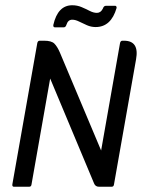

<svg xmlns="http://www.w3.org/2000/svg" viewBox="-20 -711 556 731"><path d="M424 -681Q403 -608 344 -608Q327 -608 311 -615Q295 -622 281 -629Q267 -636 255 -636Q239 -636 233 -617Q230 -607 223 -607H189Q182 -607 183 -616Q200 -691 255 -691Q274 -691 290.5 -684Q307 -677 321.5 -669.5Q336 -662 349 -662Q364 -662 372 -679Q375 -689 384 -689H418Q424 -689 424 -681ZM365 -138 437 -547Q439 -556 446 -556H452Q511 -556 498 -485L414 -9Q413 0 405 0H357Q343 0 338 -13L171 -412L100 -9Q99 0 91 0H33Q26 0 27 -9L122 -547Q124 -556 131 -556H148Q176 -556 187 -545Q198 -534 208 -511Z"/></svg>

Font: Zain
Style: Italic
Weight: 400
Italic angle: -10°
Designer: Zain,Boutros
Foundry: Mobile Telecommunications Company (Zain), 2024
Version: Version 1.51; ttfautohint (v1.8.4)